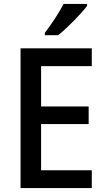

<svg xmlns="http://www.w3.org/2000/svg" viewBox="-20 -961 541 981"><path d="M425 -931V-941H305C282 -896 242 -836 209 -793V-781H277C323 -817 397 -893 425 -931ZM449 0V-91H190V-327H433V-417H190V-623H449V-714H85V0Z"/></svg>

Font: Noto Sans Myanmar UI SemiCondensed Medium
Style: Regular
Weight: 500
Width: 4
Designer: Monotype Design Team
Foundry: Monotype Imaging Inc.
Version: Version 2.103